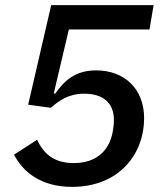

<svg xmlns="http://www.w3.org/2000/svg" viewBox="-20 -718 640 750"><path d="M580 -698H180L90 -309L179 -297C210 -325 248 -352 309 -352C385 -352 425 -314 425 -249C425 -233 424 -226 421 -207C408 -128 355 -81 268 -81C189 -81 150 -119 125 -172L35 -114C67 -50 137 12 261 12C448 12 543 -119 543 -256C543 -372 465 -443 356 -443C279 -443 236 -409 196 -353H190L249 -603H564Z"/></svg>

Font: IBM Mono Medium
Style: Italic
Weight: 500
Italic angle: -9°
Monospace: yes
Designer: Mike Abbink, Paul van der Laan, Pieter van Rosmalen
Foundry: Bold Monday
Version: Version 2.3